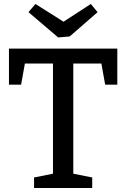

<svg xmlns="http://www.w3.org/2000/svg" viewBox="-20 -944 634 964"><path d="M25 -519V-700H569V-519H508L489 -625H348V-72L443 -53V0H151V-53L246 -72V-625H105L86 -519ZM299 -835 436 -924 470 -883 330 -761 272 -756 123 -883 158 -924Z"/></svg>

Font: Bitter Pro Medium
Style: Regular
Weight: 500
Designer: Sol Matas, and Bitter project Authors
Foundry: Sol Matas
Version: Version 1.010